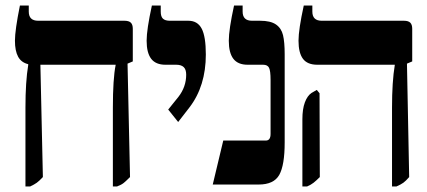

<svg xmlns="http://www.w3.org/2000/svg" viewBox="-20 -667 1545 694"><path d="M460 -445 441 -437 450 -27Q436 -13 427.5 -6Q419 1 403 7H388V-278Q388 -382 398 -432V-433H126L135 -27Q122 -13 113 -6.5Q104 0 89 7H72V-278Q72 -372 82 -432V-435Q57 -441 45.5 -462Q34 -483 34 -520Q34 -558 52 -647H84V-625Q84 -592 118 -592H430Q446 -592 453 -585Q460 -578 460 -563Z M588 -271 625 -317Q653 -353 653 -397Q653 -416 644 -424.5Q635 -433 617 -433H578Q543 -433 526.5 -454.5Q510 -476 510 -520Q510 -560 529 -647H561V-625Q561 -607 569 -599.5Q577 -592 594 -592H661Q694 -592 709 -563.5Q724 -535 724 -470Q724 -356 665 -279L624 -226Z M787 -159H941Q958 -159 958 -183V-378Q958 -411 952.5 -422Q947 -433 931 -433H875Q840 -433 823.5 -454.5Q807 -476 807 -520Q807 -560 826 -647H857V-625Q857 -592 891 -592H920Q958 -592 977.5 -578.5Q997 -565 1003 -540Q1009 -515 1009 -471V-152Q1009 -70 989.5 -35Q970 0 915 0H749Z M1397 -278Q1397 -372 1407 -432V-433H1127Q1091 -433 1075 -454.5Q1059 -476 1059 -520Q1059 -560 1078 -647H1109V-625Q1109 -592 1143 -592H1440Q1456 -592 1463 -585Q1470 -578 1470 -563V-445L1451 -437L1459 -27Q1447 -13 1438 -6.5Q1429 0 1413 7H1397ZM1073 -236Q1073 -273 1082 -297Q1091 -321 1106 -331L1125 -342L1135 -330L1136 -27Q1123 -14 1113.5 -6.5Q1104 1 1090 7H1073Z"/></svg>

Font: Noto Serif Hebrew CondExtraBold
Style: Regular
Weight: 800
Width: 3
Designer: Monotype Design Team
Foundry: Monotype Imaging Inc.
Version: Version 1.000